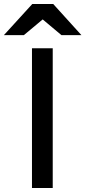

<svg xmlns="http://www.w3.org/2000/svg" viewBox="-65 -942 428 962"><path d="M95.2 0V-700.2H199.2V0ZM242.7 -766.1 148.9 -844.7 54.7 -766.1H-45.4L96.7 -921.9H201.7L342.8 -766.1Z"/></svg>

Font: Overpass
Style: Regular
Weight: 400
Designer: Delve Withrington
Foundry: Delve Fonts
Version: Version 1.001